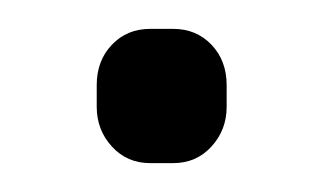

<svg xmlns="http://www.w3.org/2000/svg" viewBox="-20 -386 224 133"><path d="M47 -312V-327Q47 -344 57.5 -355Q68 -366 84 -366H100Q116 -366 126.5 -355Q137 -344 137 -327V-312Q137 -296 126.5 -284.5Q116 -273 100 -273H84Q68 -273 57.5 -284.5Q47 -296 47 -312Z"/></svg>

Font: Mitr Light
Style: Regular
Weight: 300
Designer: Thanarat Vachiruckul
Foundry: Cadson Demak
Version: Version 1.002